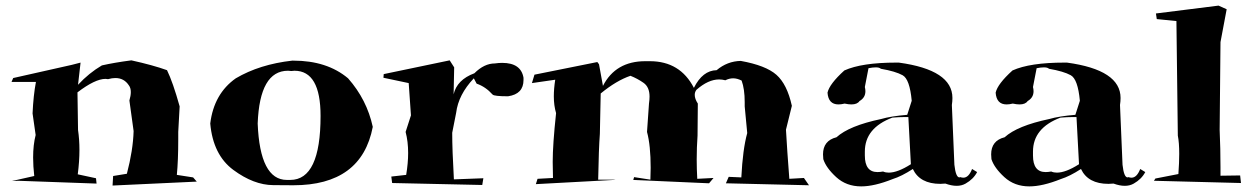

<svg xmlns="http://www.w3.org/2000/svg" viewBox="-20 -728 4476 684"><path d="M381 -67 383 -101 432 -109Q454 -193 456 -261L441 -370Q446 -387 446 -400Q446 -415 439 -424Q422 -450 391 -450Q379 -450 365 -446L356 -447Q319 -447 256 -399L258 -265Q263 -231 263 -194Q263 -153 257 -107L322 -93L324 -74L45 -84L22 -83L102 -101Q98 -136 98 -167Q98 -212 107 -247L96 -324Q99 -389 108 -436H21L27 -450L236 -497L267 -505L258 -426Q297 -468 343 -495Q387 -505 448 -513Q525 -496 575 -478Q596 -435 620 -349L615 -258V-232Q615 -156 610 -105L668 -96L681 -81Z M1025 -68Q1022 -68 953 -68.5Q884 -69 811.5 -122.5Q739 -176 729 -288Q742 -394 820 -449Q905 -499 1021 -512H1025Q1145 -512 1220 -449Q1287 -373 1308 -276Q1268 -68 1025 -68ZM1014 -87Q1122 -87 1122 -315Q1122 -476 1029 -476L1018 -475L1006 -476Q905 -476 898 -288Q906 -87 1002 -87Z M1698 -69 1377 -76 1374 -99 1427 -105Q1434 -147 1434 -183Q1434 -224 1425 -258L1444 -317L1436 -432L1346 -451L1347 -464L1582 -513L1598 -488L1596 -392Q1608 -444 1670 -467Q1705 -502 1743 -502Q1757 -504 1769 -504Q1836 -504 1845 -451V-443Q1845 -393 1790 -385Q1741 -385 1735 -391Q1710 -419 1678 -430L1668 -449Q1613 -391 1605 -326L1591 -255Q1591 -194 1597 -89L1702 -93Z M2862 -68 2566 -75 2576 -98 2621 -96Q2626 -196 2642 -254L2633 -349V-364Q2633 -411 2622 -441Q2606 -449 2592 -449Q2578 -449 2564 -442Q2553 -445 2542 -445Q2503 -445 2461 -408Q2455 -400 2455 -390Q2455 -376 2466 -359L2465 -245Q2462 -203 2462 -160Q2462 -126 2464 -91L2522 -94L2506 -75L2236 -87L2239 -97L2297 -88L2298 -130Q2298 -210 2285 -258L2292 -359Q2294 -373 2294 -384Q2294 -418 2272.5 -433Q2251 -448 2226 -458Q2176 -441 2120 -395L2117 -251Q2113 -199 2111 -88H2173L2167 -87L1889 -72L1895 -91L1950 -94L1949 -151Q1949 -213 1961 -325Q1953 -352 1953 -385Q1953 -412 1958 -444L1875 -432L1884 -462L2108 -507L2114 -499L2128 -422Q2173 -510 2279 -510H2295Q2403 -510 2452 -415Q2483 -477 2533 -478Q2571 -510 2619 -511Q2708 -495 2746 -461.5Q2784 -428 2801 -351L2780 -266Q2784 -194 2792 -91L2844 -94Z M3048 -64Q2995 -64 2959 -97Q2923 -130 2913 -161L2912 -178Q2912 -227 2960 -239Q3005 -280 3119 -304Q3153 -314 3212 -319L3228 -369Q3221 -446 3195.5 -460Q3170 -474 3118 -483Q3113 -488 3100 -488Q3089 -488 3074 -485L3061 -418Q3063 -410 3063 -403Q3063 -380 3042 -368Q3034 -356 3013 -356Q3003 -356 2989 -359Q2977 -356 2967 -356Q2931 -356 2928 -398Q2935 -429 2988 -477Q3050 -505 3173 -505H3182Q3373 -479 3373 -379Q3373 -367 3371 -354L3380 -141Q3385 -96 3398 -96L3401 -97Q3407 -95 3412 -95Q3431 -95 3443 -126L3461 -115Q3448 -90 3420 -74Q3406 -66 3388 -66Q3370 -66 3348 -74L3330 -73Q3257 -73 3232 -126Q3192 -100 3160 -90Q3095 -64 3048 -64ZM3146 -113Q3178 -113 3225 -143L3216 -311H3203Q3184 -311 3159 -309Q3061 -272 3061 -188V-174Q3061 -115 3106 -115Q3115 -115 3126 -117Q3135 -113 3146 -113ZM3014 -457 3027 -460Z M3647 -64Q3594 -64 3558 -97Q3522 -130 3512 -161L3511 -178Q3511 -227 3559 -239Q3604 -280 3718 -304Q3752 -314 3811 -319L3827 -369Q3820 -446 3794.5 -460Q3769 -474 3717 -483Q3712 -488 3699 -488Q3688 -488 3673 -485L3660 -418Q3662 -410 3662 -403Q3662 -380 3641 -368Q3633 -356 3612 -356Q3602 -356 3588 -359Q3576 -356 3566 -356Q3530 -356 3527 -398Q3534 -429 3587 -477Q3649 -505 3772 -505H3781Q3972 -479 3972 -379Q3972 -367 3970 -354L3979 -141Q3984 -96 3997 -96L4000 -97Q4006 -95 4011 -95Q4030 -95 4042 -126L4060 -115Q4047 -90 4019 -74Q4005 -66 3987 -66Q3969 -66 3947 -74L3929 -73Q3856 -73 3831 -126Q3791 -100 3759 -90Q3694 -64 3647 -64ZM3745 -113Q3777 -113 3824 -143L3815 -311H3802Q3783 -311 3758 -309Q3660 -272 3660 -188V-174Q3660 -115 3705 -115Q3714 -115 3725 -117Q3734 -113 3745 -113ZM3613 -457 3626 -460Z M4401 -76 4091 -84 4096 -92 4178 -108Q4181 -149 4181 -180Q4181 -220 4176 -245L4171 -653L4101 -660L4098 -680L4321 -708L4350 -695L4328 -578L4325 -265Q4328 -197 4328 -133V-102L4398 -103Z"/></svg>

Font: Xiangcui Kesong Xiangcui Kesong
Style: Regular
Weight: 400
Version: Version 1.501;March 28, 2024;FontCreator 14.0.0.2814 64-bit